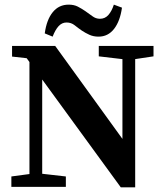

<svg xmlns="http://www.w3.org/2000/svg" viewBox="-20 -806 711 828"><path d="M29 0V-45L126 -58H150L264 -45V0ZM107 0V-584H162V0ZM406 -563V-608H642V-563L549 -549H525ZM501 2 95 -555 32 -562V-608H218L508 -207V-608H563V2ZM173 -662Q181 -721 207.5 -753.5Q234 -786 276 -786Q299 -786 315.5 -777.5Q332 -769 348 -758Q363 -748 378 -736.5Q393 -725 411 -725Q433 -725 447.5 -741.5Q462 -758 471 -786L506 -773Q498 -715 472 -681.5Q446 -648 405 -648Q383 -648 365.5 -656Q348 -664 333 -674Q317 -685 302 -697Q287 -709 267 -709Q247 -709 232.5 -693Q218 -677 207 -648Z"/></svg>

Font: Lisu Bosa Black
Style: Regular
Weight: 900
Designer: David Morse, Annie Olsen, Victor Gaultney, Frank Grießhammer (Latin)
Foundry: SIL International
Version: Version 2.000